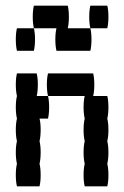

<svg xmlns="http://www.w3.org/2000/svg" viewBox="-20 -660 440 680"><path d="M110 -320H150Q154 -304 154 -280Q154 -257 150 -240H120Q124 -224 124 -200Q124 -177 120 -160Q124 -144 124 -120Q124 -97 120 -80Q124 -64 124 -40Q124 -17 120 0H40Q36 -17 36 -40Q36 -64 40 -80Q36 -97 36 -120Q36 -144 40 -160Q36 -177 36 -200Q36 -224 40 -240Q36 -257 36 -280Q36 -304 40 -320Q36 -337 36 -360Q36 -384 40 -400H110Q114 -384 114 -360Q114 -337 110 -320ZM364 -200Q364 -177 360 -160Q364 -144 364 -120Q364 -97 360 -80Q364 -64 364 -40Q364 -17 360 0H280Q276 -17 276 -40Q276 -64 280 -80Q276 -97 276 -120Q276 -144 280 -160Q276 -177 276 -200Q276 -224 280 -240Q276 -257 276 -280Q276 -304 280 -320H150Q146 -337 146 -360Q146 -384 150 -400H310Q314 -384 314 -360Q314 -337 310 -320H360Q364 -304 364 -280Q364 -257 360 -240Q364 -224 364 -200ZM220 -560H300Q304 -544 304 -520Q304 -497 300 -480H180Q176 -497 176 -520Q176 -544 180 -560H100Q96 -577 96 -600Q96 -624 100 -640H220Q224 -624 224 -600Q224 -577 220 -560ZM360 -560H300Q296 -577 296 -600Q296 -624 300 -640H360Q364 -624 364 -600Q364 -577 360 -560ZM40 -560H100Q104 -544 104 -520Q104 -497 100 -480H40Q36 -497 36 -520Q36 -544 40 -560Z"/></svg>

Font: VT323
Style: Regular
Weight: 400
Monospace: yes
Designer: Peter Hull
Version: Version 2.000